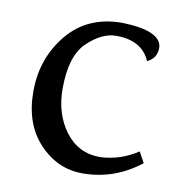

<svg xmlns="http://www.w3.org/2000/svg" viewBox="-62 -541 577 609"><g transform="rotate(10 226.0 -236.0)"><path d="M242.2 9.8Q161.6 9.8 102.8 -52.5Q43.9 -114.7 43.9 -219.2Q43.9 -326.2 108.4 -404.3Q172.9 -482.4 284.2 -482.4Q410.2 -479 413.1 -425.3Q413.1 -390.1 382.3 -376.5Q356 -438.5 272.5 -438.5Q226.6 -438.5 180.2 -394.3Q133.8 -350.1 133.8 -243.7Q133.8 -163.1 175.8 -106.9Q217.8 -50.8 288.1 -50.8Q353 -53.2 409.2 -90.3L428.2 -55.7Q344.7 9.8 242.2 9.8Z"/></g></svg>

Font: Almanac
Style: Regular
Weight: 400
Designer: Eden's Almanac
Version: Version 3.501;March 28, 2021;FontCreator 13.0.0.2683 64-bit